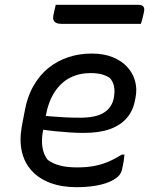

<svg xmlns="http://www.w3.org/2000/svg" viewBox="-20 -765 640 796"><path d="M360 -543Q410 -543 447 -528Q484 -513 507.5 -487.5Q531 -462 540 -429Q549 -396 542 -361L540 -351Q532 -306 505.5 -275.5Q479 -245 435 -229.5Q391 -214 328 -214Q299 -214 268.5 -216Q238 -218 209 -221Q180 -224 154 -228L121 -224L132 -289Q162 -285 191 -282.5Q220 -280 249.5 -278.5Q279 -277 312 -277Q378 -277 411.5 -298.5Q445 -320 452 -360Q457 -388 452.5 -408Q448 -428 435 -442Q420 -452 401 -457Q382 -462 355 -462Q309 -462 271 -443Q233 -424 206.5 -383.5Q180 -343 169 -281L158 -221Q151 -185 156 -154Q161 -123 178 -102Q200 -86 229.5 -78.5Q259 -71 299 -71Q340 -71 371 -77Q402 -83 429 -94.5Q456 -106 485 -124H496Q495 -111 493 -98Q491 -85 488 -72Q486 -59 481.5 -49.5Q477 -40 469 -33Q455 -20 431 -10Q407 0 373 5.5Q339 11 297 11Q236 11 189 -6.5Q142 -24 112 -56.5Q82 -89 71 -135Q60 -181 70 -239L81 -297Q92 -362 118.5 -408.5Q145 -455 182.5 -484.5Q220 -514 265 -528.5Q310 -543 360 -543ZM211 -745H554Q569 -745 574.5 -737.5Q580 -730 577 -716Q575 -707 573 -698.5Q571 -690 569 -682Q567 -674 564 -666H236Q222 -666 213.5 -670Q205 -674 202 -681.5Q199 -689 201 -700Q203 -709 204.5 -716.5Q206 -724 208 -731.5Q210 -739 211 -745Z"/></svg>

Font: Rec Mono Semicasual
Style: Italic
Weight: 400
Italic angle: -10°
Version: Version 1.085; ttfautohint (v1.8.4.7-5d5b)